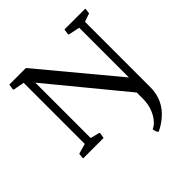

<svg xmlns="http://www.w3.org/2000/svg" viewBox="-245 -902 1322 1322"><g transform="rotate(-45 416.5 -240.5)"><path d="M53.7 -41.5 128.4 -62.5V-657.7L46.9 -672.9L43.5 -679.2L50.3 -718.8H211.4L667 -171.4V-655.3L583.5 -672.9L580.6 -679.2L586.9 -718.8H787.6L790 -714.4L785.2 -677.2L724.1 -656.2V-19.5Q724.1 110.4 622.1 191.9Q589.8 217.8 547.4 238.3Q532.7 224.6 530.8 196.3Q569.8 180.2 598.6 129.9Q631.8 72.3 631.8 -1V-59.6L186 -601.6V-62.5L252.4 -45.9L255.9 -39.1L249 0H51.3L49.3 -4.4Z"/></g></svg>

Font: Trykker
Style: Regular
Weight: 400
Designer: Magnus Gaarde
Foundry: Magnus Gaarde
Version: Version 1.001